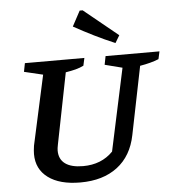

<svg xmlns="http://www.w3.org/2000/svg" viewBox="-60 -962 934 1029"><g transform="rotate(-5 407.0 -448.0)"><path d="M331 11Q220 11 158 -35Q96 -81 96 -162Q96 -179 100 -207L182 -582L81 -606L90 -652H410L401 -611Q381 -601 358 -595Q335 -589 304 -584L228 -201Q226 -191 225 -183.5Q224 -176 224 -170Q224 -123 257 -99Q290 -75 353 -75Q452 -75 514 -139L609 -582L515 -606L524 -652H814L805 -611Q764 -594 704 -584L630 -218Q608 -107 530.5 -48Q453 11 331 11ZM583 -717Q526 -741 471.5 -768Q417 -795 363 -825L407 -907H423L607 -757Z"/></g></svg>

Font: Piazzolla SemiBold
Style: Italic
Weight: 600
Italic angle: -11.3°
Designer: Juan Pablo del Peral
Foundry: Huerta Tipografica
Version: Version 1.330